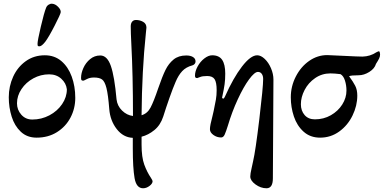

<svg xmlns="http://www.w3.org/2000/svg" viewBox="-20 -723 2055 1028"><path d="M27 -202Q27 -261 50.5 -312.5Q74 -364 118 -395.5Q162 -427 220 -427Q272 -427 308.5 -396Q345 -365 364 -313Q383 -261 383 -199Q383 -142 357.5 -93.5Q332 -45 285 -15.5Q238 14 176 14Q125 14 91.5 -17.5Q58 -49 42.5 -98.5Q27 -148 27 -202ZM338 -245Q334 -278 308 -301.5Q282 -325 243 -325Q198 -325 158.5 -303.5Q119 -282 95 -246Q71 -210 71 -170Q71 -135 94 -109Q117 -83 153 -83Q202 -83 244.5 -105.5Q287 -128 312.5 -165.5Q338 -203 338 -245ZM181 -489Q181 -505 198.5 -580Q216 -655 227 -682Q231 -692 240.5 -698Q250 -704 259 -703Q276 -702 291.5 -686Q307 -670 305 -657Q304 -647 272.5 -585.5Q241 -524 222 -499Q203 -475 191 -475Q184 -475 182.5 -477.5Q181 -480 181 -489Z M691 71V15Q640 13 605 -32Q570 -77 565 -139Q559 -216 550 -251.5Q541 -287 526.5 -297.5Q512 -308 483 -308Q461 -308 445 -299.5Q429 -291 426 -291Q419 -291 416.5 -294Q414 -297 414 -306Q414 -331 426.5 -359Q439 -387 462.5 -406.5Q486 -426 517 -426Q554 -426 573.5 -370Q593 -314 604 -191Q608 -156 633.5 -131Q659 -106 692 -102Q692 -322 683 -491Q680 -548 680 -582Q680 -598 687.5 -607Q695 -616 708 -616Q729 -616 746.5 -606Q764 -596 764 -575L761 -545Q740 -345 738 -106Q769 -115 786 -147Q803 -179 827 -250Q849 -314 866 -348.5Q883 -383 909.5 -404.5Q936 -426 977 -426Q1000 -426 1013.5 -417.5Q1027 -409 1027 -394Q1027 -386 1022 -380.5Q1017 -375 1010 -373Q976 -364 955.5 -342Q935 -320 920 -284Q906 -252 887 -198Q868 -144 854 -99Q839 -53 806.5 -26.5Q774 0 738 9V52Q738 119 752.5 158.5Q767 198 788 229Q797 243 797 247Q797 260 780.5 272.5Q764 285 746 285Q710 285 700.5 230.5Q691 176 691 71Z M1320 222Q1320 208 1327 178Q1334 148 1335 141Q1348 86 1368.5 -85.5Q1389 -257 1389 -300Q1389 -317 1381.5 -327.5Q1374 -338 1361 -338Q1343 -338 1313.5 -298Q1284 -258 1253 -191Q1222 -124 1200 -50Q1190 -18 1183 -2.5Q1176 13 1164 13Q1141 13 1122.5 -0.5Q1104 -14 1104 -31Q1104 -51 1118 -103L1124 -129Q1132 -167 1136 -190Q1140 -213 1140 -240Q1140 -282 1129 -299Q1118 -316 1089 -316Q1064 -316 1051 -310.5Q1038 -305 1036 -305Q1030 -305 1027 -307.5Q1024 -310 1024 -318Q1024 -341 1038 -367Q1052 -393 1074 -410Q1096 -427 1116 -427Q1153 -427 1169.5 -402.5Q1186 -378 1186 -329Q1186 -297 1182.5 -271.5Q1179 -246 1170 -205L1169 -202Q1169 -199 1171 -197Q1173 -195 1175 -195Q1180 -195 1185 -207Q1229 -306 1275.5 -366.5Q1322 -427 1357 -427Q1377 -427 1397.5 -407.5Q1418 -388 1431 -357.5Q1444 -327 1444 -297Q1444 -177 1442 63L1441 232Q1441 285 1407 285Q1376 285 1348 264.5Q1320 244 1320 222Z M1537 -202Q1537 -261 1564 -313.5Q1591 -366 1635.5 -397Q1680 -428 1732 -428Q1748 -428 1820 -424Q1898 -420 1921 -420Q1962 -421 1995 -443Q2001 -446 2004.5 -447.5Q2008 -449 2011 -448Q2015 -441 2015 -431Q2015 -420 2009.5 -409Q2004 -398 1993 -381Q1986 -356 1957.5 -338Q1929 -320 1900 -320Q1860 -320 1849 -315Q1871 -285 1882 -263.5Q1893 -242 1893 -211Q1893 -157 1867.5 -104.5Q1842 -52 1796.5 -19Q1751 14 1694 14Q1641 14 1605.5 -18Q1570 -50 1553.5 -99.5Q1537 -149 1537 -202ZM1835 -238Q1835 -266 1827 -291.5Q1819 -317 1803 -326Q1771 -330 1749 -330Q1704 -330 1667.5 -305Q1631 -280 1611 -241.5Q1591 -203 1591 -165Q1591 -130 1611 -107Q1631 -84 1666 -84Q1713 -84 1751.5 -106Q1790 -128 1812.5 -163.5Q1835 -199 1835 -238Z"/></svg>

Font: EB Garamond SemiBold
Style: Regular
Weight: 600
Designer: Georg Duffner and Octavio Pardo
Foundry: Georg Duffner
Version: Version 1.000